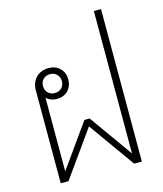

<svg xmlns="http://www.w3.org/2000/svg" viewBox="-119 -896 832 983"><g transform="rotate(-15 297.0 -404.0)"><path d="M510 -808V0H469L295 -244L121 0H80V-493Q80 -534 105.5 -560Q131 -586 172 -586Q209 -586 232 -563Q255 -540 255 -504Q255 -468 232.5 -445Q210 -422 174 -422Q158 -422 143 -427.5Q128 -433 118 -443V-53L281 -282H309L472 -53V-808ZM121 -504Q121 -482 135 -468Q149 -454 171 -454Q193 -454 207 -468Q221 -482 221 -504Q221 -526 207 -540Q193 -554 171 -554Q149 -554 135 -540Q121 -526 121 -504Z"/></g></svg>

Font: Sarabun Thin
Style: Regular
Weight: 250
Designer: Suppakit Chalermlarp | Katatrad Co.,Ltd.
Foundry: Cadson Demak Co.,Ltd.
Version: Version 1.000; ttfautohint (v1.6)